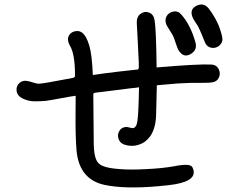

<svg xmlns="http://www.w3.org/2000/svg" viewBox="-20 -812 1040 841"><path d="M906.2 -529.3Q927.7 -528.3 937.5 -509.8Q947.3 -491.2 939 -472.7Q930.7 -454.1 909.2 -451.2Q901.4 -449.2 871.1 -449.2Q815.4 -450.2 756.8 -446.3Q729.5 -444.3 667 -438.5Q667 -438.5 664.1 -320.3Q664.1 -252 637.7 -214.8Q618.2 -187.5 586.9 -177.7Q555.7 -168 524.4 -178.7Q504.9 -185.5 499 -204.6Q493.2 -223.6 503.4 -239.7Q513.7 -255.9 535.2 -255.9Q538.1 -255.9 551.8 -252.4Q565.4 -249 568.4 -252.9Q579.1 -258.8 582 -283.2Q586.9 -315.4 588.9 -429.7Q583 -428.7 571.8 -427.2Q560.5 -425.8 556.6 -425.8Q512.7 -420.9 424.8 -409.2L398.4 -406.2Q394.5 -405.3 392.1 -404.3Q389.6 -403.3 389.2 -400.9Q388.7 -398.4 388.7 -396.5L390.6 -189.5Q390.6 -120.1 410.2 -98.6Q428.7 -76.2 505.9 -71.3Q551.8 -67.4 621.1 -71.3Q688.5 -74.2 744.1 -84Q812.5 -97.7 822.3 -80.1Q851.6 -23.4 747.1 -4.9Q726.6 -1 670.9 3.9Q527.3 16.6 438.5 -2Q328.1 -25.4 315.4 -150.4Q312.5 -186.5 311.5 -226.1Q310.5 -265.6 311 -316.9Q311.5 -368.2 311.5 -392.6Q289.1 -389.6 245.1 -381.3Q201.2 -373 179.7 -370.1Q159.2 -368.2 131.8 -368.2Q104.5 -368.2 79.6 -380.4Q54.7 -392.6 52.7 -415Q50.8 -430.7 60.5 -443.4Q70.3 -456.1 86.9 -458Q98.6 -459 119.6 -452.1Q140.6 -445.3 150.4 -445.3Q167 -445.3 298.8 -470.7Q303.7 -471.7 306.2 -474.1Q308.6 -476.6 308.6 -480.5Q308.6 -574.2 287.1 -610.4Q270.5 -639.6 283.2 -658.2Q291 -670.9 307.6 -674.8Q324.2 -678.7 336.9 -670.9Q357.4 -658.2 371.1 -612.3Q382.8 -574.2 386.7 -483.4Q429.7 -490.2 504.9 -499Q515.6 -500 536.1 -502.4Q556.6 -504.9 567.4 -505.9Q571.3 -506.8 576.2 -506.8Q581.1 -506.8 583 -507.3Q585 -507.8 586.4 -510.3Q587.9 -512.7 587.9 -517.6V-538.1Q586.9 -569.3 583.5 -628.9Q580.1 -688.5 579.1 -711.9Q578.1 -738.3 595.7 -751.5Q613.3 -764.6 633.3 -756.8Q653.3 -749 657.2 -722.7Q664.1 -682.6 666 -516.6Q847.7 -532.2 906.2 -529.3ZM835.9 -627Q814.5 -703.1 774.4 -748Q759.8 -765.6 738.8 -761.2Q717.8 -756.8 709 -739.7Q700.2 -722.7 710 -701.2Q712.9 -695.3 723.1 -679.7Q733.4 -664.1 738.3 -654.3Q742.2 -646.5 750 -622.1Q757.8 -597.7 764.6 -587.9Q786.1 -557.6 815.9 -575.7Q845.7 -593.8 835.9 -627ZM953.1 -650.4Q939.5 -715.8 893.6 -775.4Q872.1 -801.8 841.3 -787.1Q810.5 -772.5 822.3 -739.3Q825.2 -730.5 835.4 -715.3Q845.7 -700.2 848.6 -694.3Q855.5 -680.7 866.2 -654.8Q877 -628.9 877.9 -626Q886.7 -605.5 907.2 -602.5Q927.7 -599.6 942.9 -614.3Q958 -628.9 953.1 -650.4Z"/></svg>

Font: irohamaru Regular
Style: Regular
Weight: 400
Designer: [Source Han Sans]
Ryoko NISHIZUKA  (kana & ideographs); Paul D. Hunt (Latin, Greek & Cyrillic); Wenlong ZHANG  (bopomofo
Version: Version 1.00